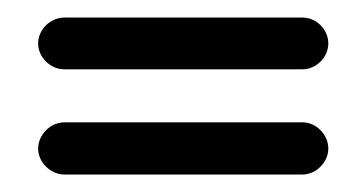

<svg xmlns="http://www.w3.org/2000/svg" viewBox="-20 -341 416 221"><path d="M54.2 -200.2C38.1 -200.2 23.9 -186 23.9 -169.9C23.9 -154.3 38.1 -140.1 54.2 -140.1H328.1C343.8 -140.1 357.9 -154.3 357.9 -169.9C357.9 -186 344.2 -200.2 328.1 -200.2ZM54.2 -320.8C38.1 -320.8 23.9 -307.1 23.9 -291C23.9 -274.9 38.1 -261.2 54.2 -261.2H328.1C343.8 -261.2 357.9 -274.9 357.9 -291C357.9 -307.1 344.2 -320.8 328.1 -320.8Z"/></svg>

Font: Nemoy
Style: Medium
Weight: 500
Designer: BSozoo
Foundry: BSozoo
Version: Version 001.000